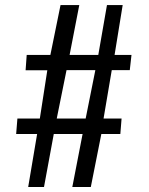

<svg xmlns="http://www.w3.org/2000/svg" viewBox="-20 -734 594 765"><path d="M359.9 -454.6H245.1L206.1 -261.7H321.3ZM503.9 -515.1 497.1 -454.6H425.3L392.6 -261.7H464.4L459.5 -200.2H383.8L341.8 11.2H268.1L309.1 -200.2H194.3L155.3 11.2H92.3L127.9 -200.2H44.4L49.3 -261.7H138.7L168.5 -454.1H82L86.4 -515.1H180.7L221.2 -713.9H295.9L257.3 -515.1H371.6L406.2 -713.9H468.8L436.5 -515.1Z"/></svg>

Font: Oxygen-Regular
Style: Regular
Weight: 400
Designer: Vernon Adams
Foundry: Vernon Adams
Version: Version Release 0.2.3 webfont; ttfautohint (v0.93.3-1d66) -l